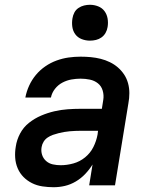

<svg xmlns="http://www.w3.org/2000/svg" viewBox="-20 -775 640 803"><path d="M204 8Q181 8 157.5 4.5Q134 1 114 -9Q94 -19 78.5 -34.5Q63 -50 54 -71Q45 -92 43.5 -115.5Q42 -139 46 -162Q50 -190 64 -216.5Q78 -243 101.5 -261.5Q125 -280 152 -291.5Q179 -303 207 -309.5Q235 -316 263 -318Q291 -320 318 -320H406L412 -358Q415 -377 409.5 -396Q404 -415 389.5 -426.5Q375 -438 356 -442Q337 -446 317 -446Q298 -446 278.5 -442.5Q259 -439 241 -429.5Q223 -420 210 -403.5Q197 -387 193 -367H86Q91 -393 102 -417Q113 -441 130 -461.5Q147 -482 169.5 -497.5Q192 -513 217 -522Q242 -531 267 -534.5Q292 -538 317 -538Q339 -538 360 -536Q381 -534 401 -529Q421 -524 439.5 -515Q458 -506 473 -493Q488 -480 499 -463.5Q510 -447 515.5 -427Q521 -407 521 -385.5Q521 -364 517 -343L461 0H353L367 -87Q354 -66 336.5 -47.5Q319 -29 297 -16Q275 -3 251.5 2.5Q228 8 204 8Q204 8 204 8Q204 8 204 8ZM234 -84Q260 -84 287 -91.5Q314 -99 336 -117Q358 -135 370.5 -160Q383 -185 388 -212L390 -228H318Q307 -228 295 -227.5Q283 -227 271.5 -226Q260 -225 248.5 -223Q237 -221 225 -218Q213 -215 201.5 -211Q190 -207 179.5 -200Q169 -193 162.5 -182.5Q156 -172 154 -160Q151 -143 156 -127.5Q161 -112 173 -101.5Q185 -91 201 -87.5Q217 -84 234 -84ZM356 -605Q338 -605 321.5 -611.5Q305 -618 295 -631.5Q285 -645 282.5 -662.5Q280 -680 283 -698Q285 -711 291 -722.5Q297 -734 308 -741.5Q319 -749 331.5 -752Q344 -755 356 -755Q374 -755 390.5 -748.5Q407 -742 417 -728.5Q427 -715 430 -697.5Q433 -680 430 -662Q428 -649 421.5 -637.5Q415 -626 404.5 -618.5Q394 -611 381.5 -608Q369 -605 356 -605Z"/></svg>

Font: Iosevka Curly SmBdExObl
Style: Regular
Weight: 600
Width: 7
Italic angle: -9°
Monospace: yes
Designer: Belleve Invis
Foundry: Belleve Invis
Version: Version 11.1.0; ttfautohint (v1.8.3)